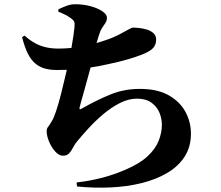

<svg xmlns="http://www.w3.org/2000/svg" viewBox="-20 -827 1040 905"><path d="M341 33Q397 27 455 12.5Q513 -2 571 -27Q637 -55 674.5 -89.5Q712 -124 727.5 -162.5Q743 -201 743 -239Q743 -268 731.5 -296Q720 -324 694 -343Q668 -362 626 -362Q586 -362 545.5 -341.5Q505 -321 467 -289Q429 -257 397.5 -222.5Q366 -188 343 -160Q332 -147 324 -131Q316 -115 305.5 -104Q295 -93 277 -93Q258 -93 240.5 -112.5Q223 -132 211.5 -159Q200 -186 200 -210Q200 -221 206 -228Q212 -235 223 -254Q233 -269 244.5 -303.5Q256 -338 267 -381.5Q278 -425 288 -468Q292 -483 295 -498Q273 -497 250 -497Q217 -497 191.5 -504Q166 -511 146 -528Q126 -545 111 -575Q96 -605 84 -652L96 -659Q118 -639 142.5 -625Q167 -611 195 -604.5Q223 -598 254 -598Q285 -598 317 -601Q317 -602 317 -603Q322 -631 325.5 -655Q329 -679 331 -697Q333 -717 329.5 -725Q326 -733 313 -742Q302 -750 288.5 -757Q275 -764 255 -772V-783Q278 -794 296.5 -800.5Q315 -807 334 -807Q374 -807 408 -797.5Q442 -788 463 -773.5Q484 -759 484 -744Q484 -729 477 -719L461 -695Q452 -681 445 -657Q440 -642 435 -624Q451 -629 467 -634Q514 -649 545 -666Q576 -683 589 -690Q602 -697 606 -697Q618 -697 636 -695Q654 -693 672.5 -687.5Q691 -682 703.5 -670.5Q716 -659 716 -640Q716 -617 702 -601Q688 -585 650 -570Q625 -560 583 -547.5Q541 -535 487 -524Q449 -515 407 -509Q402 -493 398 -476Q389 -442 380 -410.5Q371 -379 364.5 -355.5Q358 -332 355 -320Q354 -314 356 -312.5Q358 -311 363 -314Q441 -358 504 -383Q567 -408 639 -408Q722 -408 775 -378Q828 -348 854 -300Q880 -252 880 -197Q880 -135 850.5 -89Q821 -43 768.5 -12Q716 19 647.5 36Q579 53 501 56.5Q423 60 343 52Z"/></svg>

Font: Noto Serif HK ExtraLight Black
Style: Regular
Weight: 900
Version: Version 2.002-H1;hotconv 1.1.0;makeotfexe 2.6.0